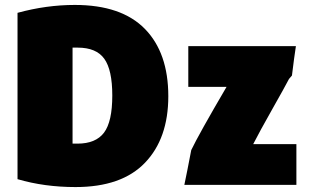

<svg xmlns="http://www.w3.org/2000/svg" viewBox="-20 -734 1255 778"><path d="M662 -344Q662 -173 567.5 -74.5Q473 24 286 24Q160 24 51 -8V-682Q168 -714 283 -714Q472 -714 567 -617Q662 -520 662 -344ZM274 -541V-152H294Q368 -152 401.5 -196.5Q435 -241 435 -347Q435 -451 402.5 -496Q370 -541 295 -541ZM1179 -547Q1172 -502 1163 -428L1151 -414Q1135 -383 1083.5 -292Q1032 -201 1006 -150H1181V15H727Q737 -32 755 -126Q785 -189 898 -382H743V-547Z"/></svg>

Font: Repo
Style: ExtraBlack
Weight: 1000
Designer: Stefan Peev
Foundry: Context Ltd
Version: Version 001.000